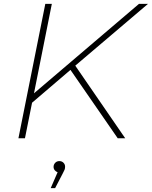

<svg xmlns="http://www.w3.org/2000/svg" viewBox="-20 -720 791 1000"><path d="M372 -378 632 0H593L347 -356L147 -185L110 0H76L216 -700H250L157 -234L704 -700H751ZM319 148Q319 157 316.5 163.5Q314 170 308 181L267 260H244L280 177Q271 174 265 166.5Q259 159 259 149Q259 137 267.5 128Q276 119 289 119Q302 119 310.5 127.5Q319 136 319 148Z"/></svg>

Font: Montserrat Alternates ExLight
Style: Italic
Weight: 275
Italic angle: -11.3°
Designer: Julieta Ulanovsky
Foundry: Julieta Ulanovsky
Version: Version 7.200